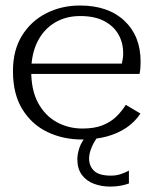

<svg xmlns="http://www.w3.org/2000/svg" viewBox="-20 -504 580 711"><path d="M90.5 -268.4H431.1Q433.7 -278.9 434.9 -287.8Q436.1 -296.6 436.1 -307.8Q436.1 -345.5 418.6 -376.4Q401.2 -407.3 365.9 -426Q330.7 -444.6 276.8 -444.6Q223.2 -444.6 182.4 -419.8Q141.5 -395 118.9 -349.9Q96.3 -304.7 95.7 -244Q94.9 -171.7 120.7 -123.7Q146.6 -75.7 189.9 -51.9Q233.3 -28 285.5 -28Q329.8 -28 360.1 -40.2Q390.4 -52.4 410.9 -72.4Q431.3 -92.4 445.9 -115.8L500.1 -83.5Q479.4 -52.2 447.5 -30.7Q415.5 -9.3 374.5 1.7Q333.4 12.6 283.6 12.6Q214 12.6 156 -15Q98 -42.6 63 -99Q28 -155.4 28 -240.8Q28 -318.2 61.5 -372.2Q95 -426.2 151.4 -454.9Q207.8 -483.6 276 -483.6Q380.5 -483.6 440.6 -427.2Q500.7 -370.8 500.7 -275.6Q500.7 -264.3 499.9 -253.2Q499.1 -242.1 496.7 -230.2H89.7ZM388.5 187Q355.3 187 327.2 176.3Q299.2 165.6 282.8 143.1Q266.4 120.5 266.4 85.5Q266.4 66.8 274.2 43Q282 19.3 307 -9.9H351.7Q330.2 15.8 320.1 39.9Q309.9 64 309.9 82.5Q309.9 111.2 328.6 128.8Q347.3 146.4 390.7 146.4Q412 146.4 429.1 140.1Q446.1 133.9 457.4 127.8V175.4Q445.7 180 427.3 183.5Q408.8 187 388.5 187Z"/></svg>

Font: Panamera Thin
Style: Regular
Weight: 100
Designer: Bastien Sozeau
Foundry: NBR — Bastien Sozeau
Version: Version 3.003;gftools[0.9.33]